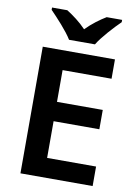

<svg xmlns="http://www.w3.org/2000/svg" viewBox="-100 -1002 760 1066"><g transform="rotate(10 279.5 -468.5)"><path d="M229 -777H375C402 -822 463 -888 500 -924V-937H413C378 -916 336 -885 301 -849C267 -885 226 -915 191 -937H105V-924C141 -887 202 -822 229 -777ZM499 0V-110H223V-317H481V-426H223V-605H499V-714H92V0Z"/></g></svg>

Font: Noto Sans Thaana SemiBold
Style: Regular
Weight: 600
Designer: David Williams
Foundry: Google Inc.
Version: Version 3.001